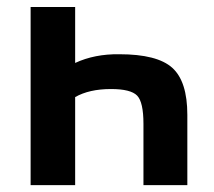

<svg xmlns="http://www.w3.org/2000/svg" viewBox="-20 -540 625 560"><path d="M199.2 -356.4Q255.9 -382.8 328.1 -381.8Q438.5 -381.8 482.4 -342.3Q526.4 -302.7 526.4 -205.1V0H398.4V-178.7Q398.4 -242.2 379.9 -261.2Q361.3 -280.3 303.7 -280.3Q240.2 -280.3 199.2 -256.8V0H69.3V-519.5H199.2Z"/></svg>

Font: Mgen+ 1c bold
Style: Bold
Weight: 700
Designer: [Source Han Sans]
Ryoko NISHIZUKA  (kana & ideographs); Paul D. Hunt (Latin, Greek & Cyrillic); Wenlong ZHANG  (bopomofo
Version: Version 1.059.20150602